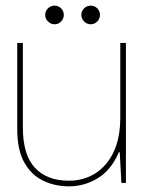

<svg xmlns="http://www.w3.org/2000/svg" viewBox="-20 -648 513 680"><path d="M224 12Q174 12 132 -8.5Q90 -29 65.5 -73.5Q41 -118 41 -191V-496H61V-196Q61 -100 103.5 -54Q146 -8 224 -8Q276 -8 317.5 -34Q359 -60 382.5 -110Q406 -160 406 -232V-496H426V0H410L404 -109H401Q374 -46 326.5 -17Q279 12 224 12ZM173 -562Q160 -562 150 -572Q140 -582 140 -595Q140 -609 150 -618.5Q160 -628 173 -628Q187 -628 196.5 -618.5Q206 -609 206 -595Q206 -582 196.5 -572Q187 -562 173 -562ZM301 -562Q288 -562 278 -572Q268 -582 268 -595Q268 -609 278 -618.5Q288 -628 301 -628Q315 -628 324.5 -618.5Q334 -609 334 -595Q334 -582 324.5 -572Q315 -562 301 -562Z"/></svg>

Font: DM Sans 36pt Thin
Style: Regular
Weight: 250
Designer: Colophon Foundry, Jonny Pinhorn
Foundry: Colophon Foundry
Version: Version 4.004;gftools[0.9.30]